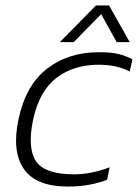

<svg xmlns="http://www.w3.org/2000/svg" viewBox="-20 -676 507 706"><path d="M200 -521 333 -656H381L457 -521H409L352 -624L251 -521ZM230 10Q112 10 67.5 -55Q23 -120 48 -237Q74 -362 152.5 -423Q231 -484 343 -484Q389 -484 415.5 -477.5Q442 -471 467 -458L457 -413Q410 -438 343 -438Q251 -438 188 -390Q125 -342 102 -237Q80 -134 111.5 -84.5Q143 -35 253 -35Q285 -35 319 -42Q353 -49 383 -61L374 -15Q343 -3 307 3.5Q271 10 230 10Z"/></svg>

Font: Kanit ExtraLight
Style: Italic
Weight: 275
Italic angle: -12°
Designer: Katatrad Team
Foundry: CadsonDemak
Version: Version 2.000; ttfautohint (v1.8.3)